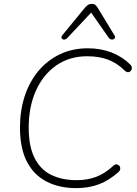

<svg xmlns="http://www.w3.org/2000/svg" viewBox="-20 -962 707 990"><path d="M373 8Q286 8 220.5 -25.5Q155 -59 119 -128Q83 -197 83 -305Q83 -392 107.5 -466.5Q132 -541 178 -596Q224 -651 288.5 -682Q353 -713 433 -713Q500 -713 556 -691Q612 -669 652 -629Q658 -623 659.5 -615.5Q661 -608 658 -602Q655 -596 649.5 -592.5Q644 -589 637 -590Q630 -591 623 -598Q584 -637 537 -654.5Q490 -672 430 -672Q338 -672 270 -624.5Q202 -577 165 -494Q128 -411 128 -304Q128 -207 158.5 -147Q189 -87 244.5 -60Q300 -33 376 -33Q430 -33 475.5 -50Q521 -67 564 -107Q571 -114 578 -114.5Q585 -115 590.5 -111.5Q596 -108 598.5 -102Q601 -96 599.5 -88.5Q598 -81 591 -75Q543 -32 490.5 -12Q438 8 373 8ZM326 -765Q320 -759 313.5 -758Q307 -757 302.5 -760Q298 -763 297 -768.5Q296 -774 302 -781L416 -920Q425 -931 433.5 -936.5Q442 -942 454 -942Q465 -942 471.5 -936.5Q478 -931 485 -920L570 -780Q575 -773 572.5 -767Q570 -761 564.5 -759Q559 -757 552 -759Q545 -761 540 -768L450 -897Z"/></svg>

Font: Nunito ExtraLight
Style: Italic
Weight: 200
Italic angle: -9°
Designer: Vernon Adams
Foundry: Vernon Adams
Version: Version 3.602